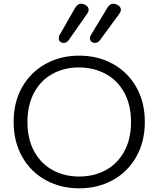

<svg xmlns="http://www.w3.org/2000/svg" viewBox="-20 -1012 860 1042"><path d="M54 -350Q54 -458 100.5 -539.5Q147 -621 228 -665.5Q309 -710 410 -710Q511 -710 592 -665.5Q673 -621 719.5 -539.5Q766 -458 766 -350Q766 -243 719.5 -161Q673 -79 592 -34.5Q511 10 410 10Q309 10 228 -34.5Q147 -79 100.5 -161Q54 -243 54 -350ZM691 -350Q691 -444 653.5 -511Q616 -578 551.5 -612Q487 -646 408 -646Q328 -646 264.5 -611Q201 -576 165 -509Q129 -442 129 -350Q129 -257 165.5 -190.5Q202 -124 265.5 -89Q329 -54 410 -54Q491 -54 554.5 -89Q618 -124 654.5 -190.5Q691 -257 691 -350ZM468 -804Q468 -814 474 -823L561 -967Q575 -992 595 -992Q605 -992 614 -987Q636 -977 636 -959Q636 -949 628 -938L524 -796Q512 -779 495 -779Q489 -779 482 -782Q475 -785 471.5 -791Q468 -797 468 -804ZM299 -804Q299 -816 304 -823L387 -968Q401 -992 421 -992Q428 -992 440 -987Q461 -977 461 -959Q461 -950 454 -939L354 -796Q343 -779 326 -779Q319 -779 312 -782Q299 -788 299 -804Z"/></svg>

Font: Kodchasan
Style: Regular
Weight: 400
Version: Version 1.000; ttfautohint (v1.6)